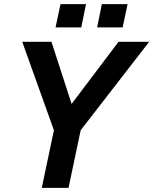

<svg xmlns="http://www.w3.org/2000/svg" viewBox="-20 -913 745 933"><path d="M250 -780H375L398 -893H274ZM452 -780H576L600 -893H475ZM183 0H313L372 -280L705 -710H556L328 -408L230 -710H88L242 -280Z"/></svg>

Font: Geist SemiBold
Style: Italic
Weight: 600
Italic angle: -12°
Designer: Basement.studio, Andrés Briganti, Mateo Zaragoza
Foundry: Basement.studio, Vercel, Andrés Briganti, Guido Ferreyra, Mateo Zaragoza
Version: Version 1.500